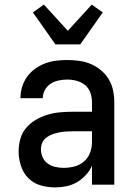

<svg xmlns="http://www.w3.org/2000/svg" viewBox="-20 -803 590 835"><path d="M219 12Q187 12 156 3Q125 -6 103 -28.5Q81 -51 71 -82Q61 -113 61 -144Q61 -172 68.5 -199Q76 -226 94 -247Q112 -268 136 -282Q160 -296 186.5 -304Q213 -312 240.5 -314.5Q268 -317 295 -317H380V-359Q380 -380 373 -400Q366 -420 350 -433Q334 -446 313.5 -451.5Q293 -457 272 -457Q254 -457 235 -453Q216 -449 200.5 -439Q185 -429 175.5 -412Q166 -395 166 -376H69Q69 -401 76 -424.5Q83 -448 97.5 -468.5Q112 -489 132 -503.5Q152 -518 175.5 -527Q199 -536 223.5 -539Q248 -542 272 -542Q298 -542 324 -538.5Q350 -535 374 -525Q398 -515 418.5 -498Q439 -481 452.5 -459Q466 -437 471.5 -411Q477 -385 477 -359V0H380V-82Q370 -60 353 -41.5Q336 -23 314.5 -10.5Q293 2 268.5 7Q244 12 219 12ZM257 -73Q280 -73 303.5 -79Q327 -85 345 -100.5Q363 -116 371.5 -138.5Q380 -161 380 -184V-232H295Q280 -232 265.5 -231Q251 -230 236.5 -227Q222 -224 208 -219Q194 -214 182 -205Q170 -196 164 -182.5Q158 -169 158 -154Q158 -136 165.5 -119Q173 -102 188 -91.5Q203 -81 221 -77Q239 -73 257 -73ZM221 -610 123 -749 171 -783 275 -669 379 -783 427 -749 329 -610Z"/></svg>

Font: Lode Dark
Style: Bold
Weight: 700
Monospace: yes
Designer: Belleve Invis
Foundry: Belleve Invis
Version: Version 29.2.0; ttfautohint (v1.8.3)